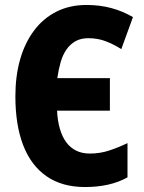

<svg xmlns="http://www.w3.org/2000/svg" viewBox="-20 -744 580 774"><path d="M336 -590Q306 -590 284.5 -578Q263 -566 248 -544.5Q233 -523 224.5 -493.5Q216 -464 211 -429H423V-298H210Q212 -257 221.5 -224.5Q231 -192 247.5 -170Q264 -148 287.5 -136.5Q311 -125 342 -125Q383 -125 419.5 -137Q456 -149 494 -167V-29Q458 -9 415 0.5Q372 10 323 10Q230 10 167.5 -33.5Q105 -77 73.5 -158.5Q42 -240 42 -356Q42 -437 61 -504Q80 -571 117 -620.5Q154 -670 207.5 -697Q261 -724 329 -724Q382 -724 428.5 -711.5Q475 -699 516 -675L469 -546Q437 -566 405.5 -578Q374 -590 336 -590Z"/></svg>

Font: Noto Sans Display Condensed ExtraBold
Style: Regular
Weight: 800
Width: 3
Designer: Monotype Design Team
Foundry: Monotype Imaging Inc.
Version: Version 2.003